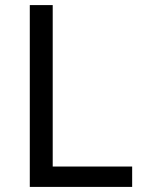

<svg xmlns="http://www.w3.org/2000/svg" viewBox="-20 -734 564 754"><path d="M97 0H499V-80H187V-714H97Z"/></svg>

Font: Noto Sans Syriac Western
Style: Regular
Weight: 400
Designer: Patrick Giasson and the Monotype Design Team
Foundry: Monotype Imaging Inc.
Version: Version 3.000